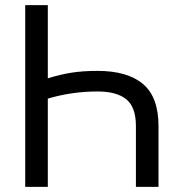

<svg xmlns="http://www.w3.org/2000/svg" viewBox="-20 -727 722 747"><path d="M508.8 0V-236.3Q508.8 -310.5 471.2 -340.8Q433.6 -371.1 359.4 -371.1Q259.8 -371.1 166 -343.3V0H78.1V-707H166V-422.4Q213.4 -437 257.3 -444.1Q301.3 -451.2 359.4 -451.2Q475.6 -451.2 536.1 -400.4Q596.7 -349.6 596.7 -236.3V0Z"/></svg>

Font: Pretendard GOV
Style: Regular
Weight: 400
Designer: Base glyphs from Inter by Rasmus Andersson; Hangeul glyphs from Noto Sans CJK(Source Han Sans) by Jang Soo-young and Kan
Foundry: Kil Hyung-jin
Version: Version 1.309